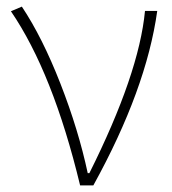

<svg xmlns="http://www.w3.org/2000/svg" viewBox="-20 -560 519 580"><path d="M222 0Q140 -340 13 -526L46 -540Q108 -447 162.5 -307.5Q217 -168 245 -37H250Q400 -337 418 -527H455Q422 -290 262 0Z"/></svg>

Font: Noto Sans Korean Thin
Style: Regular
Weight: 250
Designer: Ryoko NISHIZUKA  (kana & ideographs); Paul D. Hunt (Latin, Greek & Cyrillic); Wenlong ZHANG  (bopomofo); Sandoll Communi
Foundry: Adobe Systems Incorporated
Version: Version 1.0001;PS 1;hotconv 1.0.78;makeotf.lib2.5.61930